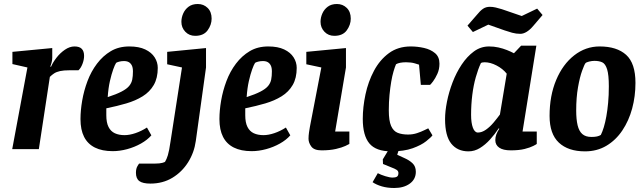

<svg xmlns="http://www.w3.org/2000/svg" viewBox="-20 -745 3219 959"><path d="M41 0 117 -408 42 -425V-486L241 -505V-457Q241 -446 238 -434Q235 -422 231 -412H235Q244 -433 262 -456.5Q280 -480 304 -496.5Q328 -513 352 -513Q377 -513 388.5 -501Q400 -489 400 -466Q400 -447 392 -426Q384 -405 372 -394H327Q298 -394 280 -390Q262 -386 250.5 -378.5Q239 -371 229 -361L174 0Z M543 10Q490 10 454 -8Q418 -26 400 -61.5Q382 -97 382 -150Q382 -193 390.5 -242.5Q399 -292 417 -340Q435 -388 464.5 -427Q494 -466 533.5 -489.5Q573 -513 626 -513Q674 -513 705.5 -498Q737 -483 752.5 -458.5Q768 -434 768 -406Q768 -355 748 -320.5Q728 -286 692.5 -264Q657 -242 611 -228.5Q565 -215 511 -204V-169Q511 -133 522 -111Q533 -89 553.5 -79.5Q574 -70 602 -70Q627 -70 656.5 -80Q686 -90 714 -108L736 -69Q716 -46 684 -28Q652 -10 615 0Q578 10 543 10ZM518 -260Q561 -274 587 -287.5Q613 -301 625 -315.5Q637 -330 640.5 -347.5Q644 -365 644 -388Q644 -407 638.5 -418Q633 -429 623.5 -434.5Q614 -440 599 -440Q586 -440 575 -437Q564 -434 560 -431Q554 -422 545.5 -398.5Q537 -375 529 -340Q521 -305 518 -260Z M731 172Q693 172 676 159.5Q659 147 659 118Q659 97 667 84Q675 71 675 72H756Q777 72 790.5 68.5Q804 65 805 62Q812 51 818.5 30Q825 9 832 -40L889 -408L815 -424V-486L1009 -505V-408L958 -41Q950 17 919.5 65.5Q889 114 841 143Q793 172 731 172ZM955 -566Q925 -566 905.5 -586.5Q886 -607 886 -636Q886 -657 895 -677.5Q904 -698 922 -711.5Q940 -725 968 -725Q997 -725 1017 -705.5Q1037 -686 1037 -652Q1037 -621 1017 -593.5Q997 -566 955 -566Z M1237 10Q1184 10 1148 -8Q1112 -26 1094 -61.5Q1076 -97 1076 -150Q1076 -193 1084.5 -242.5Q1093 -292 1111 -340Q1129 -388 1158.5 -427Q1188 -466 1227.5 -489.5Q1267 -513 1320 -513Q1368 -513 1399.5 -498Q1431 -483 1446.5 -458.5Q1462 -434 1462 -406Q1462 -355 1442 -320.5Q1422 -286 1386.5 -264Q1351 -242 1305 -228.5Q1259 -215 1205 -204V-169Q1205 -133 1216 -111Q1227 -89 1247.5 -79.5Q1268 -70 1296 -70Q1321 -70 1350.5 -80Q1380 -90 1408 -108L1430 -69Q1410 -46 1378 -28Q1346 -10 1309 0Q1272 10 1237 10ZM1212 -260Q1255 -274 1281 -287.5Q1307 -301 1319 -315.5Q1331 -330 1334.5 -347.5Q1338 -365 1338 -388Q1338 -407 1332.5 -418Q1327 -429 1317.5 -434.5Q1308 -440 1293 -440Q1280 -440 1269 -437Q1258 -434 1254 -431Q1248 -422 1239.5 -398.5Q1231 -375 1223 -340Q1215 -305 1212 -260Z M1586 6Q1549 6 1535 -13Q1521 -32 1521 -52Q1521 -67 1523.5 -84.5Q1526 -102 1528 -112L1585 -408L1510 -424V-486L1708 -505V-408L1654 -88H1725V-26Q1722 -24 1705 -16Q1688 -8 1658 -1Q1628 6 1586 6ZM1650 -566Q1620 -566 1600.5 -586.5Q1581 -607 1581 -636Q1581 -657 1590 -677.5Q1599 -698 1617 -711.5Q1635 -725 1663 -725Q1692 -725 1712 -705.5Q1732 -686 1732 -652Q1732 -621 1712 -593.5Q1692 -566 1650 -566Z M1934 11Q1858 11 1825 -28.5Q1792 -68 1792 -151Q1792 -210 1805.5 -273.5Q1819 -337 1848 -391.5Q1877 -446 1922.5 -479.5Q1968 -513 2032 -513Q2065 -513 2098 -505.5Q2131 -498 2153 -479.5Q2175 -461 2175 -427Q2175 -399 2164.5 -376Q2154 -353 2143 -338.5Q2132 -324 2128 -321H2082L2073 -422Q2070 -423 2052 -428.5Q2034 -434 2008 -434Q1992 -434 1979 -431.5Q1966 -429 1958 -424Q1952 -410 1945.5 -388Q1939 -366 1934 -336.5Q1929 -307 1925.5 -271Q1922 -235 1922 -194Q1922 -142 1933.5 -116Q1945 -90 1966.5 -81.5Q1988 -73 2018 -73Q2042 -73 2063 -80Q2084 -87 2099 -94.5Q2114 -102 2119 -104L2140 -69Q2133 -59 2108.5 -39.5Q2084 -20 2041 -4.5Q1998 11 1934 11ZM1949 194Q1915 194 1887.5 186Q1860 178 1841 165L1867 120Q1882 128 1904.5 135Q1927 142 1941 142Q1955 142 1962.5 137.5Q1970 133 1970 119Q1970 109 1960.5 103Q1951 97 1937 92L1893 74L1892 51L1923 0H1973L1964 28L2001 45Q2024 55 2040.5 70.5Q2057 86 2057 113Q2057 150 2027 172Q1997 194 1949 194Z M2320 11Q2265 11 2234 -27.5Q2203 -66 2203 -150Q2203 -189 2212.5 -237Q2222 -285 2240.5 -333.5Q2259 -382 2286 -422.5Q2313 -463 2347 -488Q2381 -513 2423 -513Q2447 -513 2469.5 -508Q2492 -503 2512 -495Q2532 -487 2547 -479L2583 -517H2659L2590 -88H2661V-26Q2659 -24 2643.5 -16Q2628 -8 2600.5 -1Q2573 6 2531 6Q2493 6 2473.5 -7.5Q2454 -21 2454 -45Q2454 -60 2459 -73.5Q2464 -87 2474 -102L2471 -104Q2452 -75 2428 -48.5Q2404 -22 2377 -5.5Q2350 11 2320 11ZM2367 -83Q2387 -83 2407.5 -97.5Q2428 -112 2445.5 -133Q2463 -154 2477 -173L2511 -377Q2491 -402 2460 -418Q2429 -434 2401 -434Q2394 -434 2389.5 -433Q2385 -432 2382 -430Q2368 -400 2356.5 -359.5Q2345 -319 2339 -271Q2333 -223 2333 -171Q2333 -131 2342 -107Q2351 -83 2367 -83ZM2579 -576Q2558 -576 2538 -581.5Q2518 -587 2501 -593L2419 -622L2342 -585L2315 -617L2362 -671Q2378 -691 2392.5 -701Q2407 -711 2427 -711Q2441 -711 2456 -707.5Q2471 -704 2487 -699L2586 -665L2663 -702L2690 -670L2643 -615Q2627 -596 2610.5 -586Q2594 -576 2579 -576Z M2902 11Q2818 11 2771.5 -32.5Q2725 -76 2725 -166Q2725 -267 2758 -345.5Q2791 -424 2848 -468.5Q2905 -513 2975 -513Q3061 -513 3107.5 -471Q3154 -429 3154 -331Q3154 -264 3137.5 -203Q3121 -142 3088.5 -93.5Q3056 -45 3009 -17Q2962 11 2902 11ZM2934 -61Q2951 -61 2962 -63.5Q2973 -66 2981 -71Q2989 -87 2996 -110Q3003 -133 3008.5 -163.5Q3014 -194 3017.5 -231.5Q3021 -269 3021 -314Q3021 -371 3012.5 -398.5Q3004 -426 2988.5 -433.5Q2973 -441 2949 -441Q2937 -441 2922.5 -437.5Q2908 -434 2904 -429Q2899 -423 2887.5 -391.5Q2876 -360 2867 -309Q2858 -258 2858 -193Q2858 -149 2865 -119.5Q2872 -90 2888.5 -75.5Q2905 -61 2934 -61Z"/></svg>

Font: Faustina Light
Style: Bold Italic
Weight: 700
Italic angle: -8°
Version: Version 1.200